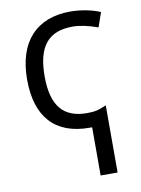

<svg xmlns="http://www.w3.org/2000/svg" viewBox="-88 -605 663 904"><g transform="rotate(-10 244.0 -152.5)"><path d="M318.8 240.2V9.8H307.1C141.6 9.8 56.2 -85.9 56.2 -264.2C56.2 -443.8 148.4 -544.9 312 -544.9C363.3 -544.9 422.9 -532.2 454.1 -517.1L430.2 -448.2C383.8 -464.8 343.8 -473.1 310.1 -473.1C194.8 -473.1 140.1 -409.2 140.1 -265.1C140.1 -122.1 195.8 -60.1 307.1 -60.1C341.8 -60.1 362.8 -64 399.9 -81.1V240.2Z"/></g></svg>

Font: OpenSansEmoji
Style: Regular
Weight: 400
Foundry: MorbZ
Version: Version 1.000;PS 001.000;hotconv 1.0.70;makeotf.lib2.5.58329